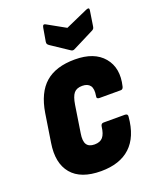

<svg xmlns="http://www.w3.org/2000/svg" viewBox="-134 -778 698 864"><g transform="rotate(-20 215.5 -346.0)"><path d="M200 8Q103 8 59.5 -44Q16 -96 31 -189L52 -324Q67 -417 117.5 -461Q168 -505 259 -505Q352 -505 396 -452.5Q440 -400 420 -317Q417 -304 407 -304H305Q290 -304 293 -317Q299 -351 287.5 -366.5Q276 -382 250 -382Q223 -382 210 -366.5Q197 -351 191 -313L171 -184Q165 -148 175.5 -131.5Q186 -115 213 -115Q240 -115 253 -130.5Q266 -146 270 -180Q272 -194 284 -194H386Q401 -194 399 -180Q391 -86 340.5 -39Q290 8 200 8ZM385 -698Q402 -705 399 -689L388 -618Q387 -611 385 -607.5Q383 -604 378 -601L275 -549Q266 -544 258 -549L174 -605Q168 -609 165.5 -613Q163 -617 164 -624L175 -688Q178 -706 191 -698L277 -650Z"/></g></svg>

Font: Sofia Sans Condensed Black
Style: Italic
Weight: 900
Italic angle: -9°
Version: Version 4.100